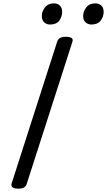

<svg xmlns="http://www.w3.org/2000/svg" viewBox="-20 -1109 637 1143"><path d="M88 14Q66 14 55.5 7Q45 0 49 -16L321 -863Q326 -877 338.5 -883.5Q351 -890 373 -890Q396 -890 406 -883Q416 -876 411 -860L139 -14Q135 0 123 7Q111 14 88 14ZM278 -963Q257 -963 243 -976Q229 -989 229 -1014Q229 -1041 247.5 -1065Q266 -1089 302 -1089Q322 -1089 336 -1076.5Q350 -1064 350 -1038Q350 -1010 333 -986.5Q316 -963 278 -963ZM524 -963Q504 -963 489.5 -976Q475 -989 475 -1014Q475 -1041 493.5 -1065Q512 -1089 548 -1089Q568 -1089 582.5 -1076.5Q597 -1064 597 -1038Q597 -1010 579.5 -986.5Q562 -963 524 -963Z"/></svg>

Font: Playwrite DK Uloopet
Style: Regular
Weight: 400
Designer: Veronika Burian, José Scaglione
Foundry: TypeTogether
Version: Version 1.002